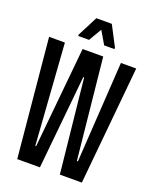

<svg xmlns="http://www.w3.org/2000/svg" viewBox="-159 -961 842 1050"><g transform="rotate(20 262.0 -436.0)"><path d="M73 0 8 -688H100L141 -102H146L203 -688H323L383 -102H389L426 -688H515L449 0H321L264 -545H259L205 0ZM156 -747V-755L216 -872H306L367 -755V-747H307L263 -822L219 -747Z"/></g></svg>

Font: Saira Ultra Condensed SemiBold
Style: Regular
Weight: 600
Width: 1
Designer: Hector Gatti with collaboration of the Omnibus-Type team
Foundry: Omnibus-Type
Version: Version 1.001; ttfautohint (v1.8)